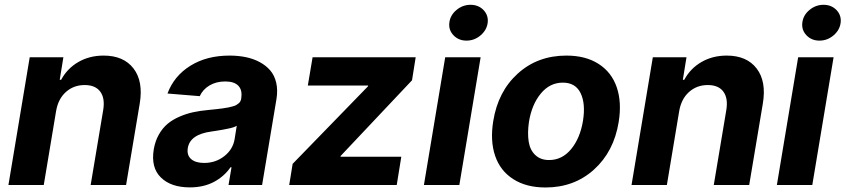

<svg xmlns="http://www.w3.org/2000/svg" viewBox="-20 -790 3611 820"><path d="M219.5 -315.3 166.9 0H16L106.9 -545.5H250.7L235.1 -449.2H241.1Q267.4 -497.9 314.8 -525.2Q362.2 -552.6 422.6 -552.6Q508.2 -552.6 550.4 -497.3Q592.7 -442.1 576.7 -347.3L518.5 0H367.2L420.8 -320.3Q429 -370.4 408.2 -398.6Q387.4 -426.8 341.6 -426.8Q294.7 -426.8 261.5 -397.2Q228.3 -367.5 219.5 -315.3Z M790.8 10.3Q710.2 10.3 667.1 -32Q623.9 -74.2 636.7 -152.3Q642.8 -187.9 658.6 -215.6Q674.4 -243.3 695.8 -261.2Q717.3 -279.1 746.4 -291.7Q775.6 -304.3 805 -310.7Q834.5 -317.1 869.7 -320.3Q891.3 -322.4 903.2 -323.7Q915.1 -324.9 930.9 -327.1Q946.7 -329.2 954.7 -331Q962.7 -332.7 973 -335.4Q983.3 -338.1 988.5 -341.1Q993.6 -344.1 998.9 -348.4Q1004.3 -352.6 1006.7 -357.8Q1009.2 -362.9 1010.3 -369.3V-371.4Q1015.6 -405.2 998 -423.7Q980.5 -442.1 942.1 -442.1Q903.1 -442.1 874.5 -424.9Q845.9 -407.7 833.1 -379.3L695.3 -390.6Q723.4 -465.9 793.1 -509.2Q862.9 -552.6 960.2 -552.6Q997.2 -552.6 1029.5 -546Q1061.8 -539.4 1089 -524.9Q1116.1 -510.3 1134.2 -489.2Q1152.3 -468 1159.6 -437Q1166.9 -405.9 1160.9 -367.9L1099.4 0H956L968.8 -75.6H964.5Q937.1 -35.9 893.1 -12.8Q849.1 10.3 790.8 10.3ZM851.6 -94.1Q900.9 -94.1 937.7 -122.9Q974.4 -151.6 981.9 -195L991.1 -252.8Q985.4 -249.3 976.6 -246.3Q967.7 -243.3 953.1 -240.4Q938.6 -237.6 930.8 -236Q922.9 -234.4 903.9 -231.5Q884.9 -228.7 882.8 -228.3Q791.2 -215.9 782 -157.3Q777.3 -127.1 796.3 -110.6Q815.3 -94.1 851.6 -94.1Z M1215.2 0 1229.8 -90.2 1551.1 -420.8 1552.6 -424.7H1294.7L1315 -545.5H1755.3L1739.7 -447.1L1435.4 -124.6L1433.9 -120.7H1693.9L1674.4 0Z M1790.5 0 1881.4 -545.5H2032.7L1941.8 0ZM1899.1 -693.2Q1902.7 -724.8 1929.3 -747.2Q1956 -769.5 1989.7 -769.5Q2023.4 -769.5 2044.9 -747.2Q2066.4 -724.8 2062.9 -693.2Q2058.9 -661.6 2032.5 -639Q2006 -616.5 1972.3 -616.5Q1938.6 -616.5 1916.9 -639.2Q1895.2 -661.9 1899.1 -693.2Z M2309.7 10.7Q2227.6 10.7 2172.1 -24.9Q2116.5 -60.4 2094.6 -124.6Q2072.8 -188.9 2086.6 -273.1Q2106.9 -399.5 2191.6 -476Q2276.3 -552.6 2399.1 -552.6Q2481.2 -552.6 2536.6 -517Q2592 -481.5 2614 -417.3Q2636 -353 2622.2 -268.5Q2601.6 -142.4 2516.9 -65.9Q2432.2 10.7 2309.7 10.7ZM2324.9 -106.5Q2380.7 -106.5 2419 -152.9Q2457.4 -199.2 2469.8 -273.8Q2481.5 -347.3 2459.7 -392.2Q2437.9 -437.1 2383.9 -437.1Q2328.1 -437.1 2289.6 -390.4Q2251.1 -343.8 2239 -269.2Q2232.2 -221.6 2237.9 -185.4Q2243.6 -149.1 2266.2 -127.8Q2288.7 -106.5 2324.9 -106.5Z M2880.7 -315.3 2828.1 0H2677.2L2768.1 -545.5H2911.9L2896.3 -449.2H2902.3Q2928.6 -497.9 2976 -525.2Q3023.4 -552.6 3083.8 -552.6Q3169.4 -552.6 3211.6 -497.3Q3253.9 -442.1 3237.9 -347.3L3179.7 0H3028.4L3082 -320.3Q3090.2 -370.4 3069.4 -398.6Q3048.7 -426.8 3002.8 -426.8Q2956 -426.8 2922.8 -397.2Q2889.6 -367.5 2880.7 -315.3Z M3297.9 0 3388.8 -545.5H3540.1L3449.2 0ZM3406.6 -693.2Q3410.2 -724.8 3436.8 -747.2Q3463.4 -769.5 3497.2 -769.5Q3530.9 -769.5 3552.4 -747.2Q3573.9 -724.8 3570.3 -693.2Q3566.4 -661.6 3540 -639Q3513.5 -616.5 3479.8 -616.5Q3446 -616.5 3424.4 -639.2Q3402.7 -661.9 3406.6 -693.2Z"/></svg>

Font: Karasuma Gothic
Style: Bold Italic
Weight: 700
Italic angle: 9.39998°
Designer: Rasmus Andersson / Ryoko Nishizuka
Foundry: Genbu
Version: Version 1.00